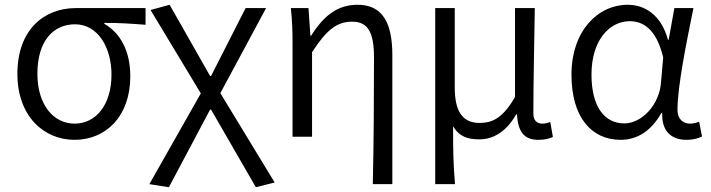

<svg xmlns="http://www.w3.org/2000/svg" viewBox="-20 -574 2984 806"><path d="M293 13C424 13 527 -85 527 -254C527 -359 486 -435 418 -474V-478C478 -478 529 -475 591 -470V-540H297C170 -540 53 -454 53 -264C53 -86 164 13 293 13ZM293 -55C204 -55 137 -135 137 -264C137 -404 205 -472 295 -472C392 -472 448 -373 448 -261C448 -134 383 -55 293 -55Z M689 212 862 -114H866L1054 212L1133 192L905 -183L1097 -540H1011L866 -255H862L692 -554L612 -532L823 -182L607 199Z M1545 199H1627V-343C1627 -481 1584 -554 1481 -554C1401 -554 1342 -513 1286 -424H1283L1275 -540H1201C1207 -484 1208 -438 1208 -395V0H1290V-355C1353 -452 1396 -483 1459 -483C1525 -483 1550 -437 1550 -333C1550 -172 1549 22 1545 199Z M1807 199H1890C1883 113 1882 66 1882 -44C1909 1 1945 11 1992 11C2052 11 2106 -22 2147 -94H2150C2155 -19 2181 13 2240 13C2268 13 2286 8 2301 1L2290 -62C2276 -57 2267 -55 2257 -55C2234 -55 2219 -68 2219 -97C2219 -234 2223 -391 2225 -540H2142V-167C2089 -74 2043 -58 1993 -58C1919 -58 1889 -110 1889 -207V-540H1807Z M2585 13C2656 13 2714 -25 2756 -99H2760C2757 -23 2799 13 2861 13C2892 13 2913 6 2927 -1L2915 -63C2904 -59 2890 -55 2877 -55C2847 -55 2824 -75 2824 -112C2824 -213 2862 -396 2891 -540H2811L2787 -407H2784C2755 -514 2684 -554 2615 -554C2491 -554 2379 -446 2379 -260C2379 -82 2463 13 2585 13ZM2601 -56C2514 -56 2463 -131 2463 -261C2463 -408 2541 -485 2623 -485C2674 -485 2734 -459 2764 -333L2755 -230C2749 -135 2675 -56 2601 -56Z"/></svg>

Font: Noto Sans CJK HK DemiLight
Style: Regular
Weight: 350
Designer: Ryoko NISHIZUKA 西塚涼子 (kana, bopomofo & ideographs); Paul D. Hunt (Latin, Greek & Cyrillic); Sandoll Communications 산돌커뮤니
Foundry: Adobe
Version: Version 2.004;hotconv 1.0.118;makeotfexe 2.5.65603